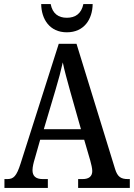

<svg xmlns="http://www.w3.org/2000/svg" viewBox="-20 -931 663 951"><path d="M311 -771C397 -771 438 -836 439 -911H393C383 -863 353 -843 311 -843C270 -843 240 -863 231 -911H184C185 -836 226 -771 311 -771ZM2 0H217V-44H192C156 -44 141 -60 141 -88C141 -105 147 -128 152 -144L179 -239H397L427 -136C432 -118 437 -97 437 -84C437 -58 421 -44 389 -44H367V0H623V-44H614C579 -44 562 -55 550 -94L359 -714H271L82 -121C62 -58 47 -44 16 -44H2ZM197 -291 255 -486C270 -536 282 -581 291 -622C299 -581 313 -534 328 -478L381 -291Z"/></svg>

Font: Noto Serif Condensed Medium
Style: Regular
Weight: 500
Width: 3
Designer: Monotype Design Team
Foundry: Monotype Imaging Inc.
Version: Version 2.015